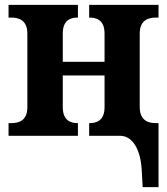

<svg xmlns="http://www.w3.org/2000/svg" viewBox="-20 -556 685 786"><path d="M560 137 564 210H629V-52H618C590 -52 552 -60 552 -118V-419C552 -476 591 -484 618 -484H629V-536H345V-484H347C372 -484 408 -476 408 -419V-303H237V-419C237 -476 272 -484 297 -484H299V-536H15V-484H27C53 -484 92 -476 92 -419V-117C92 -60 54 -52 27 -52H15V0H299V-52H297C273 -52 237 -60 237 -117V-247H408V-117C408 -60 372 -52 347 -52H345V0H472C512 0 553 37 560 137Z"/></svg>

Font: Noto Serif SemiCondensed
Style: Bold
Weight: 700
Width: 4
Designer: Monotype Design Team
Foundry: Monotype Imaging Inc.
Version: Version 2.015